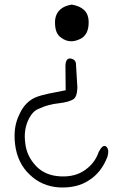

<svg xmlns="http://www.w3.org/2000/svg" viewBox="-20 -599 540 836"><path d="M448 83Q422 151 369 185Q341 204 307.5 211.5Q274 219 237 217Q162 212 110 162Q83 137 67 104Q51 71 46 32Q41 -6 45.5 -39Q50 -72 64 -100Q76 -128 94.5 -147Q113 -166 135 -175Q157 -184 190 -191Q223 -198 266 -206L265 -310Q265 -348 289 -344Q312 -339 311 -316L317 -216Q315 -175 298 -166Q290 -161 274.5 -156.5Q259 -152 234 -149Q213 -147 192.5 -141.5Q172 -136 155 -128Q135 -121 123 -107.5Q111 -94 102 -74Q93 -54 89.5 -29.5Q86 -5 90 24Q93 53 105 78Q117 103 137 124Q177 166 244 169Q309 172 352 140Q394 110 410 62Q428 28 442 39Q457 51 448 83ZM292 -579Q364 -567 366 -507Q368 -444 324 -427Q283 -409 249 -433Q231 -444 224.5 -464.5Q218 -485 220 -513Q227 -568 292 -579Z"/></svg>

Font: Yomogi
Style: Regular
Weight: 400
Designer: satsuyako
Foundry: satsuyako
Version: Version 3.100